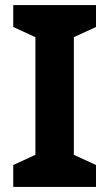

<svg xmlns="http://www.w3.org/2000/svg" viewBox="-20 -734 429 754"><path d="M357 0H32V-86L119 -126V-588L32 -628V-714H357V-628L270 -588V-126L357 -86Z"/></svg>

Font: Noto Sans Bamum
Style: Regular
Weight: 400
Designer: Monotype Design Team
Foundry: Monotype Imaging Inc.
Version: Version 2.001